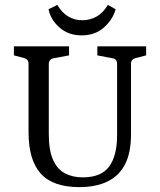

<svg xmlns="http://www.w3.org/2000/svg" viewBox="-20 -759 656 787"><path d="M579 -569V-532L536 -521Q517 -516 517 -498V-209Q517 -132 492 -84.5Q467 -37 419.5 -14.5Q372 8 305 8Q197 8 147 -47.5Q97 -103 97 -217V-498Q97 -516 79 -521L37 -532V-569H263V-532L199 -520Q180 -516 180 -496V-209Q180 -144 197 -105Q214 -66 245.5 -49Q277 -32 319 -32Q395 -32 427.5 -76.5Q460 -121 460 -205V-497Q460 -517 442 -520L379 -532V-569ZM315 -614Q260 -614 223.5 -646.5Q187 -679 179 -721L215 -739Q232 -709 258 -692.5Q284 -676 318 -676Q348 -676 375.5 -691Q403 -706 422 -739L454 -721Q442 -678 405.5 -646Q369 -614 315 -614Z"/></svg>

Font: Rasa
Style: Regular
Weight: 400
Designer: Anna Giedrys (Yrsa+Rasa design), David Brezina (Yrsa art-direction, Rasa art-direction, design)
Foundry: Rosetta Type Foundry
Version: Version 2.004